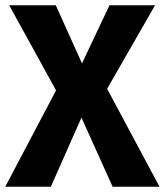

<svg xmlns="http://www.w3.org/2000/svg" viewBox="-24 -713 629 733"><path d="M585 0H406L287 -264L170 0H-4L190 -368L11 -693H189L289 -471L394 -693H568L385 -374Z"/></svg>

Font: FiraGOUPP
Style: Bold
Weight: 700
Designer: bBox Type
Foundry: bBox Type GmbH
Version: Version 1.001